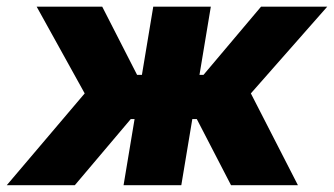

<svg xmlns="http://www.w3.org/2000/svg" viewBox="-58 -542 978 562"><path d="M-38.1 0 189.9 -268.6 49.3 -522.5H241.2L343.3 -322.8H357.4L390.6 -522.5H559.1L525.9 -322.8H537.6L706.1 -522.5H899.9L676.3 -268.6L814 0H618.2L518.1 -193.4H504.9L472.7 0H303.7L335.9 -193.4H324.7L161.1 0Z"/></svg>

Font: Inter 28pt ExtraBold
Style: Italic
Weight: 800
Italic angle: -9.3988°
Designer: Rasmus Andersson
Foundry: rsms
Version: Version 4.001;git-66647c0bb